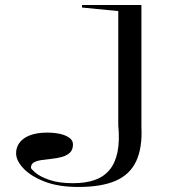

<svg xmlns="http://www.w3.org/2000/svg" viewBox="-20 -728 678 763"><path d="M291 15Q212 15 157 -6.5Q102 -28 73 -59Q44 -90 44 -119Q44 -137 52 -152Q60 -167 75.5 -178Q91 -189 114 -195Q137 -201 168 -201Q195 -201 218 -196Q241 -191 255.5 -180.5Q270 -170 270 -154Q270 -133 258 -121.5Q246 -110 226.5 -104.5Q207 -99 186 -97Q165 -95 145.5 -92Q126 -89 114.5 -82.5Q103 -76 103 -61Q103 -57 121 -41.5Q139 -26 176.5 -13Q214 0 270 0Q320 0 356 -12.5Q392 -25 415 -52.5Q438 -80 447 -124Q456 -168 450 -230V-684L306 -698V-708H542V-223Q546 -140 521 -87Q496 -34 439.5 -9.5Q383 15 291 15Z"/></svg>

Font: Kalnia SemiExpanded Light
Style: Regular
Weight: 300
Width: 6
Designer: Frida Medrano
Foundry: Frida Medrano
Version: Version 1.105